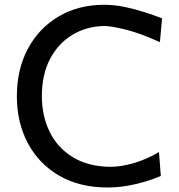

<svg xmlns="http://www.w3.org/2000/svg" viewBox="-20 -791 766 822"><path d="M440.9 11.7Q320.8 11.7 233.6 -38.8Q146.5 -89.4 99.4 -177.7Q52.2 -266.1 52.2 -378.9Q52.2 -493.7 99.1 -581.8Q146 -669.9 230.5 -720.2Q314.9 -770.5 426.8 -770.5Q469.7 -770.5 515.1 -761Q560.5 -751.5 601.8 -738Q643.1 -724.6 673.8 -712.4L664.6 -610.4Q583 -647.9 520 -663.8Q457 -679.7 425.3 -679.7Q350.1 -678.2 289.8 -641.8Q229.5 -605.5 194.3 -538.8Q159.2 -472.2 159.2 -378.9Q159.2 -295.9 191.9 -228Q224.6 -160.2 289.6 -119.4Q354.5 -78.6 450.2 -76.7Q499 -76.7 555.4 -93.5Q611.8 -110.4 660.6 -140.1L668.5 -37.6Q621.1 -17.1 560.3 -2.7Q499.5 11.7 440.9 11.7Z"/></svg>

Font: Pinar-DS1-FD Medium
Style: Regular
Weight: 500
Designer: Amin Abedi
Version: Version 3.000